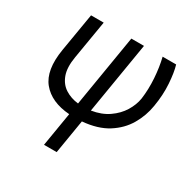

<svg xmlns="http://www.w3.org/2000/svg" viewBox="-172 -707 1091 1102"><g transform="rotate(30 373.5 -156.0)"><path d="M122.2 -545.5H206L163.4 -291.2Q150.9 -217.7 168.1 -170.8Q185.4 -123.9 223.2 -99.8Q261 -75.6 310.4 -70L389.2 -545.5H473L394.5 -71.7Q459.9 -82 506 -114Q552.2 -146 578.7 -189.3Q605.1 -232.6 612.2 -277Q621.1 -342 616.3 -413.4Q611.5 -484.7 596.6 -545.5H686.1Q699.6 -500.7 704.5 -428.8Q709.5 -356.9 696 -277Q684.7 -206.7 648.6 -144.9Q612.6 -83.1 547.1 -41.7Q481.5 -0.4 381 8.2L343.8 233H259.9L297.2 8.5Q174.7 -0.4 115.1 -73Q55.4 -145.6 79.5 -291.2Z"/></g></svg>

Font: Inter UI
Style: Italic
Weight: 400
Italic angle: -9.39999°
Designer: Rasmus Andersson
Foundry: rsms
Version: 3.2;8d6f07862